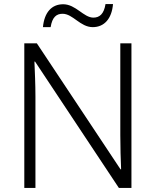

<svg xmlns="http://www.w3.org/2000/svg" viewBox="-20 -928 769 948"><path d="M192 -794H230C238 -844 259 -860 289 -860C340 -860 376 -794 438 -794C495 -794 532 -836 538 -908H501C493 -858 471 -841 441 -841C393 -841 354 -907 292 -907C235 -907 199 -867 192 -794ZM629 0V-714H574V-261C574 -206 576 -133 578 -92H575L162 -714H100V0H155V-451C155 -514 152 -572 150 -624H153L567 0Z"/></svg>

Font: Noto Sans Bengali Light
Style: Regular
Weight: 300
Designer: Jelle Bosma - Monotype Design Team
Foundry: Monotype Imaging Inc.
Version: Version 2.003